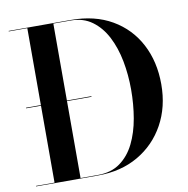

<svg xmlns="http://www.w3.org/2000/svg" viewBox="-83 -831 894 912"><g transform="rotate(-10 364.5 -375.0)"><path d="M317.5 0H18V-2.5H107.5V-747.5H18V-750H317.5Q433 -750 516 -701.8Q599 -653.5 643.5 -568.8Q688 -484 688 -375Q688 -266 641.2 -181.2Q594.5 -96.5 511.2 -48.2Q428 0 317.5 0ZM317.5 -747.5H233V-2.5H317.5Q381 -2.5 424.2 -33.8Q467.5 -65 493.5 -117.8Q519.5 -170.5 531 -237.2Q542.5 -304 542.5 -375Q542.5 -446 529.8 -512.8Q517 -579.5 489.8 -632.2Q462.5 -685 419.8 -716.2Q377 -747.5 317.5 -747.5ZM35.8 -376.5H351.2V-373.5H35.8Z"/></g></svg>

Font: Bodoni* 72pt Medium
Style: Regular
Weight: 500
Version: Version 2.3